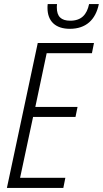

<svg xmlns="http://www.w3.org/2000/svg" viewBox="-20 -926 507 946"><path d="M324 -784C403 -784 451 -828 467 -906H419C408 -854 381 -824 326 -824C281 -824 260 -845 260 -889C260 -893 260 -898 261 -906H215C214 -898 214 -891 214 -887C214 -821 254 -784 324 -784ZM14 0H292L302 -50H79L143 -350H352L362 -399H154L210 -664H433L443 -714H166Z"/></svg>

Font: Noto Sans Condensed Light
Style: Italic
Weight: 300
Width: 3
Italic angle: -12°
Designer: Monotype Design Team
Foundry: Monotype Imaging Inc.
Version: Version 2.013